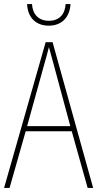

<svg xmlns="http://www.w3.org/2000/svg" viewBox="-20 -922 477 942"><path d="M326 -902H302C299 -853 272 -820 220 -820C169 -820 140 -852 137 -902H113C116 -832 160 -796 219 -796C282 -796 322 -836 326 -902ZM410 0H437L238 -715H204L0 0H27L106 -278H332ZM243 -607 325 -303H113L197 -606C206 -638 213 -662 220 -691C228 -660 235 -637 243 -607Z"/></svg>

Font: Noto Sans Arabic UI Cn Th
Style: Regular
Weight: 100
Width: 3
Designer: Monotype Design Team, Nadine Chahine and Nizar Qandah
Foundry: Monotype Imaging Inc.
Version: Version 2.010